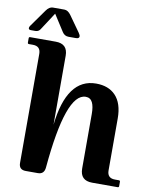

<svg xmlns="http://www.w3.org/2000/svg" viewBox="-98 -994 854 1068"><g transform="rotate(10 329.0 -460.5)"><path d="M112.8 -921.4H178.2Q198.2 -921.4 215.3 -897.5L277.8 -809.6Q287.1 -796.4 287.1 -789.1Q287.1 -776.4 268.1 -776.4H227.1Q204.1 -776.4 191.4 -796.4L131.3 -890.1L66.4 -790.5Q57.1 -776.4 39.1 -776.4H14.2Q1 -776.4 1 -786.1Q1 -792.5 5.9 -799.3L75.7 -897.5Q92.8 -921.4 112.8 -921.4ZM122.1 0Q83 0 83 -38.6V-654.3Q83 -698.2 39.1 -698.2H17.1Q9.8 -698.2 9.8 -705.6V-730Q9.8 -737.3 17.1 -737.3H161.1Q229.5 -737.3 229.5 -669.9V-280.3Q259.3 -546.9 423.8 -546.9Q493.7 -546.9 533.2 -505.9Q575.2 -462.4 575.2 -376V-83Q575.2 -39.1 619.1 -39.1H641.1Q648.4 -39.1 648.4 -31.7V-7.3Q648.4 0 641.1 0H497.1Q428.7 0 428.7 -68.4V-376Q428.7 -418.5 417.5 -440.9Q405.8 -464.4 379.4 -464.4Q267.6 -464.4 229.5 -38.6Q226.1 0 190.4 0Z"/></g></svg>

Font: Simply Serif
Style: Bold
Weight: 700
Designer: Wojciech Kalinowski "wmk69" (wmk69@o2.pl)
Foundry: Wojciech Kalinowski "wmk69" (wmk69@o2.pl)
Version: Version 1.0.0; 2022-02-18